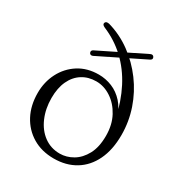

<svg xmlns="http://www.w3.org/2000/svg" viewBox="-174 -848 920 981"><g transform="rotate(30 286.0 -357.5)"><path d="M525 -264.5Q525 -177.5 495 -115.5Q465 -53.5 411 -20.8Q357 12 284.5 12Q213 12 159.5 -20Q106 -52 76.2 -108.2Q46.5 -164.5 46.5 -238Q46.5 -302.5 74.2 -356.5Q102 -410.5 152.5 -442.8Q203 -475 271 -475Q312 -475 350 -459.5Q388 -444 417.8 -411Q447.5 -378 463.5 -326L457 -323Q437.5 -415 399.5 -488.5Q361.5 -562 305.2 -614.8Q249 -667.5 176 -698Q166.5 -702.5 163.5 -707Q160.5 -711.5 162 -717Q164 -723.5 169.8 -725.8Q175.5 -728 186 -726Q259.5 -705 321 -660Q382.5 -615 428.5 -553Q474.5 -491 499.8 -417.2Q525 -343.5 525 -264.5ZM120.5 -250.5Q120.5 -187.5 142.8 -136Q165 -84.5 205.2 -54.8Q245.5 -25 298.5 -25Q338 -25 374.8 -46.5Q411.5 -68 435 -111.5Q458.5 -155 458.5 -221.5Q458.5 -287 432.2 -335.5Q406 -384 364.5 -411.2Q323 -438.5 277.5 -438.5Q230.5 -438.5 195 -416Q159.5 -393.5 140 -351.5Q120.5 -309.5 120.5 -250.5ZM176.5 -548Q173.5 -554 175.5 -559.5Q177.5 -565 184 -568L445.5 -697Q453 -700.5 458.2 -698.8Q463.5 -697 466.5 -691.5Q473 -678.5 458 -671.5L196.5 -542.5Q189.5 -539.5 184.2 -541.2Q179 -543 176.5 -548Z"/></g></svg>

Font: Fraunces Light
Style: Regular
Weight: 300
Version: Version 1.000;[b76b70a41]